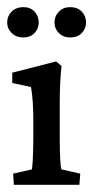

<svg xmlns="http://www.w3.org/2000/svg" viewBox="-21 -515 260 535"><path d="M17.6 0 15.6 -31.2 67.9 -43Q68.8 -46.9 70.1 -65.7Q71.3 -84.5 71.8 -124.5V-180.2Q71.8 -236.8 65.4 -272.5L13.2 -283.7V-312.5L135.3 -343.8L150.4 -331.1Q147.9 -307.1 146.7 -283.2Q145.5 -259.3 145.5 -228V-128.9Q145.5 -96.2 146.7 -72.5Q147.9 -48.8 150.4 -43L202.6 -31.2L200.2 0ZM44.4 -410.6Q23.9 -410.6 11.5 -422.9Q-1 -435.1 -1 -452.6Q-1 -470.2 11.5 -482.7Q23.9 -495.1 44.4 -495.1Q63.5 -495.1 75.2 -482.7Q86.9 -470.2 86.9 -452.6Q86.9 -435.1 75.2 -422.9Q63.5 -410.6 44.4 -410.6ZM174.8 -410.6Q155.3 -410.6 143.1 -422.9Q130.9 -435.1 130.9 -452.6Q130.9 -470.2 143.1 -482.7Q155.3 -495.1 174.8 -495.1Q194.8 -495.1 206.8 -482.7Q218.8 -470.2 218.8 -452.6Q218.8 -435.1 206.8 -422.9Q194.8 -410.6 174.8 -410.6Z"/></svg>

Font: Lateef
Style: Regular
Weight: 400
Designer: SIL International
Foundry: SIL International
Version: Version 4.200